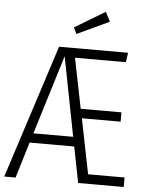

<svg xmlns="http://www.w3.org/2000/svg" viewBox="-61 -932 768 981"><g transform="rotate(5 323.0 -442.0)"><path d="M466.8 -835 301.8 -757.8 286.1 -790 441.9 -883.8ZM423.8 -48.8H610.8V0H377L340.8 -184.1H111.8L56.2 0H-2L219.2 -685.1H573.2L565.9 -636.2H305.2L356.9 -378.9H565.9V-331.1H367.2ZM127 -232.9H331.1L252 -639.2Z"/></g></svg>

Font: Fira Sans Compressed Light
Style: Regular
Weight: 300
Width: 1
Designer: Carrois Corporate & Edenspiekermann AG
Foundry: Carrois Corporate GbR & Edenspiekermann AG
Version: Version 4.203;PS 004.203;hotconv 1.0.88;makeotf.lib2.5.64775